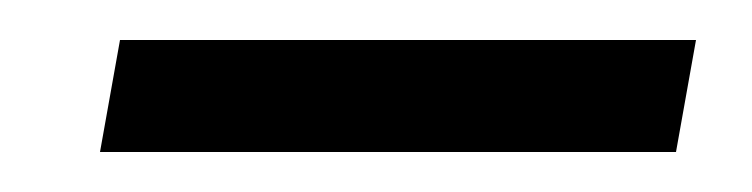

<svg xmlns="http://www.w3.org/2000/svg" viewBox="-20 -386 376 96"><path d="M318 -310H30L40 -366H328Z"/></svg>

Font: Open Sauce One Light Italic
Style: Regular
Weight: 300
Italic angle: -10°
Designer: Alfredo Marco Pradil
Foundry: Creative Sauce Fz LLC
Version: Version 1.477